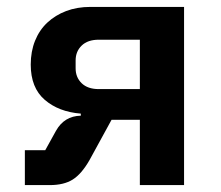

<svg xmlns="http://www.w3.org/2000/svg" viewBox="-20 -536 640 556"><path d="M52 -101H111L142 -157Q166 -200 214 -201V-207Q150 -212 109.5 -247Q69 -282 69 -349Q69 -387 81.5 -418Q94 -449 117 -470.5Q140 -492 171.5 -504Q203 -516 242 -516H513V0H385V-189H303L239 -72Q216 -32 190.5 -16Q165 0 124 0H52ZM385 -421H266Q234 -421 216.5 -404Q199 -387 199 -361V-338Q199 -312 216.5 -295Q234 -278 266 -278H385Z"/></svg>

Font: IBM Plex Mono SemiBold
Style: Regular
Weight: 600
Monospace: yes
Designer: Mike Abbink, Paul van der Laan, Pieter van Rosmalen
Foundry: Bold Monday
Version: Version 2.3